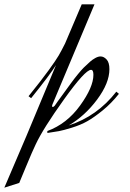

<svg xmlns="http://www.w3.org/2000/svg" viewBox="-193 -615 603 888"><path d="M345 -191 357 -181Q322 -137 282 -104.5Q242 -72 211 -54.5Q180 -37 139.5 -24.5Q99 -12 79.5 -8.5Q60 -5 26 0V-9Q116 -42 177.5 -127Q239 -212 239 -269Q239 -292 228 -292Q201 -292 103.5 -156Q6 -20 -28 53Q-43 84 -72 154Q-101 224 -104 231L-173 253L-70 12L66 -314Q38 -269 -49 -161L-61 -170Q-2 -243 32 -290Q66 -337 78.5 -358.5Q91 -380 108 -414L185 -595H244L50 -133Q48 -129 48 -125Q48 -120 51 -120Q54 -120 60 -126Q61 -128 74 -146Q87 -164 102 -184.5Q117 -205 134 -228.5Q151 -252 167.5 -272Q184 -292 194 -302Q214 -321 224 -330Q234 -339 247.5 -346.5Q261 -354 272 -354Q287 -354 300 -340Q313 -326 313 -295Q313 -231 256.5 -155Q200 -79 125 -35Q256 -77 345 -191Z"/></svg>

Font: Dynalight
Style: Regular
Weight: 400
Designer: Astigmatic (AOETI)
Foundry: Astigmatic (AOETI)
Version: Version 1.000